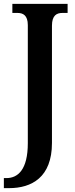

<svg xmlns="http://www.w3.org/2000/svg" viewBox="-33 -734 390 994"><path d="M-13 240H14C130 240 236 185 236 6V-601C236 -655 261 -667 290 -667H317V-714H31V-667H58C86 -667 111 -655 111 -604V7C111 144 60 188 0 188H-13Z"/></svg>

Font: Noto Serif Myanmar Condensed SemiBold
Style: Regular
Weight: 600
Width: 3
Designer: Ben Mitchell and the Monotype Design Team
Foundry: Monotype Imaging Inc.
Version: Version 2.106